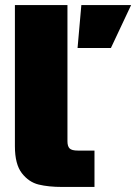

<svg xmlns="http://www.w3.org/2000/svg" viewBox="-20 -740 539 760"><path d="M247 -720V-181Q247 -161 255.5 -152.5Q264 -144 288 -144H354V0H226Q172 0 133 -9.5Q94 -19 66.5 -54.5Q39 -90 39 -161V-720ZM302 -720H499L419 -550H287Z"/></svg>

Font: Aspekta 1000
Style: Regular
Weight: 1000
Designer: Ivo Dolenc
Version: Version 2.000